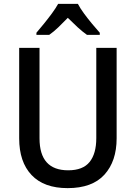

<svg xmlns="http://www.w3.org/2000/svg" viewBox="-20 -961 702 991"><path d="M582 -247Q582 -129 519 -59.5Q456 10 329 10Q207 10 143 -57.5Q79 -125 79 -247V-714H184V-247Q184 -82 332 -82Q408 -82 442.5 -125Q477 -168 477 -248V-714H582ZM382 -941Q394 -918 413.5 -891.5Q433 -865 455 -838.5Q477 -812 495 -792V-781H429Q405 -798 380.5 -820.5Q356 -843 330 -869Q305 -843 281 -820Q257 -797 234 -781H168V-792Q186 -813 207.5 -839.5Q229 -866 248.5 -892.5Q268 -919 280 -941Z"/></svg>

Font: Noto Sans Georgian SemiCondensed Medium
Style: Regular
Weight: 500
Width: 4
Designer: Monotype Design Team, Akaki Razmadze
Foundry: Google LLC
Version: Version 2.005; ttfautohint (v1.8.4.7-5d5b)